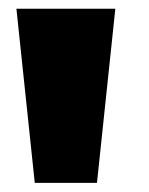

<svg xmlns="http://www.w3.org/2000/svg" viewBox="-20 -803 336 434"><path d="M199.2 -389.6H58.6L17.1 -783.2H240.7Z"/></svg>

Font: Coda Caption ExtraBold
Style: Regular
Weight: 800
Designer: vernon adams
Foundry: vernon adams
Version: Version 1.002